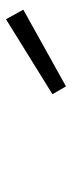

<svg xmlns="http://www.w3.org/2000/svg" viewBox="185 -971 244 654"><g transform="rotate(-90 307.0 -644.0)"><path d="M313 -587.3 568.5 -745.6 601 -686.6 339.8 -541.3Z"/></g></svg>

Font: Intel One Mono Light
Style: Italic
Weight: 300
Italic angle: -16°
Monospace: yes
Designer: Fred Shallcrass
Foundry: Frere-Jones Type LLC
Version: Version 1.004